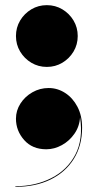

<svg xmlns="http://www.w3.org/2000/svg" viewBox="-20 -570 378 746"><path d="M42 -430Q42 -463 58.2 -490.2Q74.5 -517.5 101.8 -533.8Q129 -550 162 -550Q195 -550 222.2 -533.8Q249.5 -517.5 265.8 -490.2Q282 -463 282 -430Q282 -397 265.8 -369.8Q249.5 -342.5 222.2 -326.2Q195 -310 162 -310Q129 -310 101.8 -326.2Q74.5 -342.5 58.2 -369.8Q42 -397 42 -430ZM42 -109Q42 -140.5 59.5 -167.8Q77 -195 106 -211.5Q135 -228 169 -228Q203.5 -228 233.2 -208.8Q263 -189.5 281 -155Q299 -120.5 299 -74Q299 -4 266.5 47.8Q234 99.5 175.8 127.8Q117.5 156 40 156V153.5Q117 153.5 179 122.2Q241 91 272.5 31.2Q304 -28.5 291 -114.5Q289 -79 269.5 -50.8Q250 -22.5 220.5 -6.2Q191 10 160 10Q105.5 10 73.8 -26Q42 -62 42 -109Z"/></svg>

Font: Bodoni* 72pt Fatface
Style: Regular
Weight: 900
Version: Version 2.3